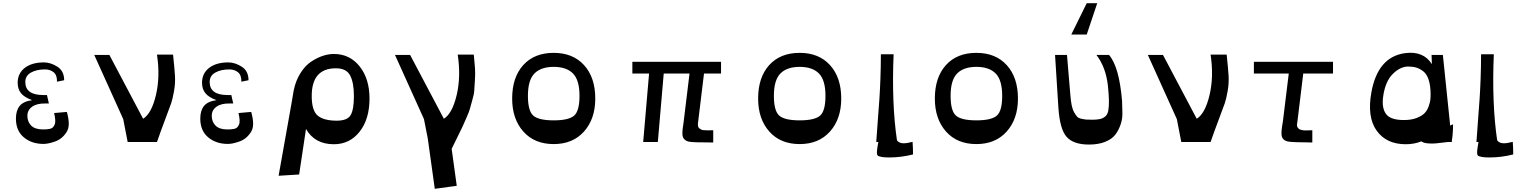

<svg xmlns="http://www.w3.org/2000/svg" viewBox="-20 -892 9525 1206"><path d="M253 12Q179 12 129.5 -29.5Q80 -71 80 -147Q80 -197 103 -226Q126 -255 182 -263Q134 -280 112.5 -306Q91 -332 91 -372Q91 -431 135.5 -465.5Q180 -500 256 -500Q298 -500 340.5 -473Q383 -446 383 -388L338 -379Q339 -420 317 -438Q295 -456 263 -456Q209 -456 174 -436Q139 -416 139 -377Q139 -295 252 -295H275L287 -242H265Q211 -243 181.5 -221.5Q152 -200 152 -165Q152 -128 175 -104Q198 -80 246 -79Q262 -79 271 -79.5Q280 -80 292.5 -82.5Q305 -85 311.5 -91.5Q318 -98 323 -109Q328 -120 327 -138.5Q326 -157 320 -182L400 -189Q412 -146 412 -114.5Q412 -83 397 -60.5Q382 -38 364 -24Q346 -10 322.5 -2Q299 6 282.5 9Q266 12 253 12Z M782 0 754 -144 572 -547H667L879 -146Q932 -179 959.5 -295Q987 -411 966 -549H1067Q1076 -465 1079 -417Q1082 -369 1073 -319Q1064 -269 1055 -243Q1046 -217 1017 -140.5Q988 -64 966 0Z M1411 12Q1337 12 1287.5 -29.5Q1238 -71 1238 -147Q1238 -197 1261 -226Q1284 -255 1340 -263Q1292 -280 1270.5 -306Q1249 -332 1249 -372Q1249 -431 1293.5 -465.5Q1338 -500 1414 -500Q1456 -500 1498.5 -473Q1541 -446 1541 -388L1496 -379Q1497 -420 1475 -438Q1453 -456 1421 -456Q1367 -456 1332 -436Q1297 -416 1297 -377Q1297 -295 1410 -295H1433L1445 -242H1423Q1369 -243 1339.5 -221.5Q1310 -200 1310 -165Q1310 -128 1333 -104Q1356 -80 1404 -79Q1420 -79 1429 -79.5Q1438 -80 1450.5 -82.5Q1463 -85 1469.5 -91.5Q1476 -98 1481 -109Q1486 -120 1485 -138.5Q1484 -157 1478 -182L1558 -189Q1570 -146 1570 -114.5Q1570 -83 1555 -60.5Q1540 -38 1522 -24Q1504 -10 1480.5 -2Q1457 6 1440.5 9Q1424 12 1411 12Z M1730 212 1810 -237 1825 -325Q1838 -387 1868 -434Q1898 -481 1935.5 -505.5Q1973 -530 2008.5 -541.5Q2044 -553 2077 -553Q2177 -553 2239 -475Q2301 -397 2301 -273Q2301 -144 2239 -65Q2177 14 2077 14Q1957 14 1902 -82L1859 204ZM2095 -134Q2162 -134 2182.5 -169Q2203 -204 2203 -289Q2203 -372 2179.5 -417.5Q2156 -463 2090 -463Q1938 -463 1938 -289Q1938 -196 1976.5 -165Q2015 -134 2095 -134Z M2956 -549Q2961 -503 2963.5 -465Q2966 -427 2963 -388Q2960 -349 2959 -325Q2958 -301 2946.5 -262.5Q2935 -224 2931.5 -208.5Q2928 -193 2908.5 -149Q2889 -105 2883.5 -93Q2878 -81 2851 -26.5Q2824 28 2817 43L2849 275L2711 294L2667 -22L2643 -144L2461 -547H2556L2768 -146Q2821 -179 2848.5 -295Q2876 -411 2855 -549Z M3458 13Q3337 13 3267 -66Q3197 -145 3197 -273Q3197 -406 3266.5 -483Q3336 -560 3458 -560Q3579 -560 3649 -482.5Q3719 -405 3719 -273Q3719 -145 3648.5 -66Q3578 13 3458 13ZM3620 -290Q3620 -389 3579 -430.5Q3538 -472 3458 -472Q3378 -472 3337 -430.5Q3296 -389 3296 -290Q3296 -195 3330 -165.5Q3364 -136 3458 -136Q3552 -136 3586 -165.5Q3620 -195 3620 -290Z M4364 -117Q4363 -106 4365 -98Q4367 -90 4373 -85.5Q4379 -81 4384.5 -78Q4390 -75 4401 -74.5Q4412 -74 4418.5 -73.5Q4425 -73 4439.5 -73.5Q4454 -74 4460 -74V3Q4331 3 4308 -2Q4272 -10 4267 -42Q4264 -64 4273 -117L4311 -430H4149L4112 0H4020L4057 -430H3952V-504H4509V-430H4402Z M5003 13Q4882 13 4812 -66Q4742 -145 4742 -273Q4742 -406 4811.5 -483Q4881 -560 5003 -560Q5124 -560 5194 -482.5Q5264 -405 5264 -273Q5264 -145 5193.5 -66Q5123 13 5003 13ZM5165 -290Q5165 -389 5124 -430.5Q5083 -472 5003 -472Q4923 -472 4882 -430.5Q4841 -389 4841 -290Q4841 -195 4875 -165.5Q4909 -136 5003 -136Q5097 -136 5131 -165.5Q5165 -195 5165 -290Z M5712 -1Q5715 36 5715 78Q5640 97 5567 97Q5533 97 5519 94Q5498 90 5493 85Q5488 80 5488 65Q5488 53 5493 23Q5495 7 5497 0H5484Q5487 -47 5493.5 -132.5Q5500 -218 5503.5 -267.5Q5507 -317 5510 -395Q5513 -473 5513 -551H5593Q5580 -242 5614 -11Q5627 8 5656 8Q5677 8 5712 -1Z M6113 13Q5992 13 5922 -66Q5852 -145 5852 -273Q5852 -406 5921.5 -483Q5991 -560 6113 -560Q6234 -560 6304 -482.5Q6374 -405 6374 -273Q6374 -145 6303.5 -66Q6233 13 6113 13ZM6275 -290Q6275 -389 6234 -430.5Q6193 -472 6113 -472Q6033 -472 5992 -430.5Q5951 -389 5951 -290Q5951 -195 5985 -165.5Q6019 -136 6113 -136Q6207 -136 6241 -165.5Q6275 -195 6275 -290Z M6709 -675 6806 -872H6872L6806 -675ZM6628 -216 6607 -547H6682L6703 -297Q6706 -258 6711.5 -231Q6717 -204 6727 -186.5Q6737 -169 6745.5 -159.5Q6754 -150 6772.5 -146Q6791 -142 6803 -141Q6815 -140 6841 -140Q6872 -140 6890.5 -144.5Q6909 -149 6923 -161Q6937 -173 6941.5 -198Q6946 -223 6945.5 -259.5Q6945 -296 6939 -354Q6926 -470 6867 -547H6946Q7010 -473 7028 -258Q7029 -221 7030 -183Q7031 -145 7018.5 -109Q7006 -73 6985 -45.5Q6964 -18 6921.5 -1Q6879 16 6820 16Q6723 16 6680 -32Q6637 -80 6628 -216Z M7400 0 7372 -144 7190 -547H7285L7497 -146Q7550 -179 7577.5 -295Q7605 -411 7584 -549H7685Q7694 -465 7697 -417Q7700 -369 7691 -319Q7682 -269 7673 -243Q7664 -217 7635 -140.5Q7606 -64 7584 0Z M8128 -117H8127Q8126 -109 8127 -102Q8128 -95 8131.5 -90.5Q8135 -86 8138.5 -82.5Q8142 -79 8149 -77.5Q8156 -76 8161 -74.5Q8166 -73 8175.5 -73Q8185 -73 8190.5 -73Q8196 -73 8207 -73.5Q8218 -74 8223 -74V3Q8093 2 8071 -3Q8035 -10 8030 -42Q8027 -64 8036 -117L8038 -128L8075 -430H7856V-504H8353V-430H8166Z M9099 -5 9100 0H9074Q9025 6 9000 8.5Q8975 11 8948 8.5Q8921 6 8908 -4Q8863 14 8810 14Q8688 14 8627 -71.5Q8566 -157 8594 -312Q8634 -534 8804 -558Q8921 -574 8974 -489L8972 -547H9043L9089 -103Q9092 -105 9098 -107.5Q9104 -110 9107 -111Q9107 -51 9099 -5ZM8798 -138Q8844 -138 8877 -150.5Q8910 -163 8927 -180Q8944 -197 8953 -222Q8962 -247 8964 -263Q8966 -279 8966 -299Q8966 -353 8954 -390Q8942 -427 8920 -444Q8898 -461 8876 -467.5Q8854 -474 8825 -474Q8775 -474 8728 -427Q8681 -380 8668 -286Q8658 -214 8686 -176Q8714 -138 8798 -138Z M9482 -1Q9485 36 9485 78Q9410 97 9337 97Q9303 97 9289 94Q9268 90 9263 85Q9258 80 9258 65Q9258 53 9263 23Q9265 7 9267 0H9254Q9257 -47 9263.5 -132.5Q9270 -218 9273.5 -267.5Q9277 -317 9280 -395Q9283 -473 9283 -551H9363Q9350 -242 9384 -11Q9397 8 9426 8Q9447 8 9482 -1Z"/></svg>

Font: OpenDyslexic
Style: Regular
Weight: 400
Designer: Abbie Gonzalez
Version: Version 0.920;hotconv 1.0.109;makeotfexe 2.5.65596